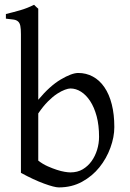

<svg xmlns="http://www.w3.org/2000/svg" viewBox="-20 -777 548 811"><path d="M462.9 -240.2Q462.9 -198.2 446.3 -152.8Q429.7 -107.4 399.9 -70.3Q370.1 -33.2 326.7 -9.3Q283.2 14.6 228.5 14.6Q210 14.6 166 -1.5Q122.1 -17.6 68.4 -46.9V-632.8Q68.4 -655.3 65.9 -667.5Q63.5 -679.7 56.6 -686Q49.8 -692.4 37.6 -694.3Q25.4 -696.3 4.9 -698.2V-717.8Q37.1 -725.6 65.9 -733.9Q94.7 -742.2 124 -756.8Q126 -754.9 128.4 -752.4Q130.9 -750 133.8 -747.1Q137.7 -743.2 141.6 -740.2V-355.5Q190.4 -414.1 236.8 -441.4Q283.2 -468.8 310.5 -468.8Q343.8 -468.8 372.1 -453.6Q400.4 -438.5 420.9 -408.7Q441.4 -378.9 452.1 -336.4Q462.9 -293.9 462.9 -240.2ZM398.4 -199.2Q398.4 -248 388.2 -286.1Q377.9 -324.2 360.8 -350.1Q343.8 -376 322.3 -389.6Q300.8 -403.3 277.3 -403.3Q268.6 -403.3 253.9 -397.9Q239.3 -392.6 221.2 -380.9Q203.1 -369.1 182.6 -348.6Q162.1 -328.1 141.6 -297.9V-98.6Q160.2 -84 181.2 -74.7Q202.1 -65.4 220.2 -59.6Q238.3 -53.7 252.9 -51.3Q267.6 -48.8 277.3 -48.8Q307.6 -48.8 329.6 -62Q351.6 -75.2 366.7 -96.2Q381.8 -117.2 390.1 -144Q398.4 -170.9 398.4 -199.2Z"/></svg>

Font: Podda
Style: Regular
Weight: 400
Designer: Md. Tanbin Islam Siyam
Foundry: Tanbin Islam Siyam
Version: Version 0.258